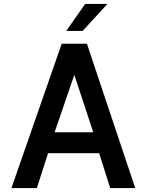

<svg xmlns="http://www.w3.org/2000/svg" viewBox="-20 -954 724 974"><path d="M257 -283 357 -574 453 -283ZM38 0H167L224 -177H483L539 0H666L421 -732H293ZM316 -797H399L525 -934H412Z"/></svg>

Font: Exo
Style: Demi Bold
Weight: 600
Designer: Natanael Gama
Version: Version 1.00